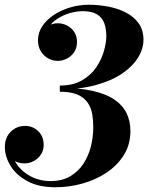

<svg xmlns="http://www.w3.org/2000/svg" viewBox="-20 -779 624 809"><path d="M213.5 10Q142.5 10 95.2 -15.8Q48 -41.5 24.2 -80.5Q0.5 -119.5 0.5 -159.5Q0.5 -199.5 25.2 -224Q50 -248.5 86 -248.5Q118 -248.5 141 -226.5Q164 -204.5 164 -168Q164 -145.5 152.5 -128Q141 -110.5 122.5 -100.5Q104 -90.5 83 -90.5Q62 -90.5 43.5 -99.8Q25 -109 13.2 -124.8Q1.5 -140.5 1.5 -159.5H28Q28 -120.5 50 -88Q72 -55.5 109.5 -35.8Q147 -16 193.5 -16Q241 -16 275 -35.8Q309 -55.5 330.8 -88.2Q352.5 -121 362.8 -161.2Q373 -201.5 373 -242.5Q373 -270.5 368.8 -297Q364.5 -323.5 350.2 -345.2Q336 -367 307.8 -379.8Q279.5 -392.5 232 -392.5V-409Q313 -409 369.8 -396.2Q426.5 -383.5 461.8 -359.5Q497 -335.5 513.2 -302Q529.5 -268.5 529.5 -227Q529.5 -170 502 -126Q474.5 -82 428.8 -51.5Q383 -21 327 -5.5Q271 10 213.5 10ZM232 -402.5V-418.5Q288.5 -418.5 326.5 -441Q364.5 -463.5 386.8 -497.2Q409 -531 418.5 -566Q428 -601 428 -625.5Q428 -658.5 419 -682.2Q410 -706 388 -719Q366 -732 328.5 -732Q303 -732 275 -724Q247 -716 222.8 -700.5Q198.5 -685 183 -662Q167.5 -639 167.5 -609.5H141Q141 -630.5 153.8 -646.8Q166.5 -663 185.5 -672Q204.5 -681 223 -681Q244.5 -681 263 -671.2Q281.5 -661.5 293 -644Q304.5 -626.5 304.5 -603Q304.5 -576.5 292 -558.5Q279.5 -540.5 260.8 -531.5Q242 -522.5 223.5 -522.5Q202 -522.5 183 -533Q164 -543.5 152 -563Q140 -582.5 140 -609.5Q140 -642 158.8 -669.5Q177.5 -697 208.2 -717Q239 -737 277 -748Q315 -759 353 -759Q395 -759 436 -751.2Q477 -743.5 510.5 -726.2Q544 -709 564.2 -680.8Q584.5 -652.5 584.5 -611Q584.5 -573.5 561.8 -536.5Q539 -499.5 494.8 -469.2Q450.5 -439 384.5 -420.8Q318.5 -402.5 232 -402.5Z"/></svg>

Font: Bodoni Moda 9pt
Style: Bold Italic
Weight: 700
Italic angle: -13°
Designer: Owen Earl
Foundry: indestructible type
Version: Version 2.004